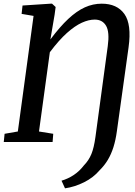

<svg xmlns="http://www.w3.org/2000/svg" viewBox="-22 -772 734 1044"><path d="M331.5 252 312.5 210.5Q348.5 200 379.5 179.2Q410.5 158.5 434.5 127Q460.5 100.5 474.8 66Q489 31.5 497 -27.5L564 -521.5Q574.5 -598 554.8 -631.8Q535 -665.5 493 -665.5Q460.5 -665.5 423 -648.5Q385.5 -631.5 342 -592.8Q298.5 -554 249 -488L190 -57L267.5 -44.5L264 0H-1.5L3 -44.5L75 -57L160.5 -685.5L95.5 -696.5L100.5 -742L253.5 -752H261L280.5 -734L275 -692.5L252 -557.5Q303.5 -626.5 349.2 -669.2Q395 -712 439.2 -732Q483.5 -752 531 -752Q614.5 -752 654.5 -695.8Q694.5 -639.5 677 -514L613.5 -58.5Q607 -10.5 594.8 28.2Q582.5 67 564 97.8Q545.5 128.5 519 154.5Q485.5 194 434.8 219.2Q384 244.5 331.5 252Z"/></svg>

Font: Merriweather Medium
Style: Italic
Weight: 500
Italic angle: -7.8°
Version: Version 2.101